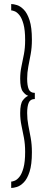

<svg xmlns="http://www.w3.org/2000/svg" viewBox="-20 -771 246 951"><path d="M35.5 160V128.5Q41.5 128.5 53 124Q64.5 119.5 76.2 105Q88 90.5 96.2 61Q104.5 31.5 104.5 -19Q104.5 -57 98.5 -88.8Q92.5 -120.5 86.2 -150.2Q80 -180 80 -211Q80 -257 93 -274Q106 -291 120 -296.5Q106 -300.5 93 -317.8Q80 -335 80 -381Q80 -412 86.2 -441.5Q92.5 -471 98.5 -502.5Q104.5 -534 104.5 -572Q104.5 -622.5 96.2 -652Q88 -681.5 76.2 -696Q64.5 -710.5 53 -715Q41.5 -719.5 35.5 -719.5V-751Q47 -751 64 -745.8Q81 -740.5 98 -723.2Q115 -706 126.5 -670.5Q138 -635 138 -574.5Q138 -535.5 132 -503Q126 -470.5 120.2 -441Q114.5 -411.5 114.5 -381Q114.5 -347.5 122.2 -329.2Q130 -311 152.5 -311V-280.5Q130 -280.5 122.2 -262Q114.5 -243.5 114.5 -211Q114.5 -180.5 120.2 -150.8Q126 -121 132 -88.5Q138 -56 138 -16.5Q138 44 126.5 79.5Q115 115 98 132.2Q81 149.5 64 154.8Q47 160 35.5 160Z"/></svg>

Font: Imbue Light
Style: Regular
Weight: 300
Designer: Tyler Finck
Foundry: Etcetera Type Company
Version: Version 1.102